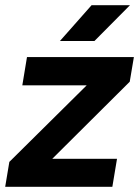

<svg xmlns="http://www.w3.org/2000/svg" viewBox="-30 -720 536 740"><path d="M79 -16 6 -96 401 -487 470 -405ZM-10 0 6 -96 87 -108H421L403 0ZM56 -391 74 -500H486L470 -405L386 -391ZM201 -562 323 -700H471L334 -562Z"/></svg>

Font: Figtree
Style: Bold Italic
Weight: 700
Italic angle: -9.5°
Foundry: Erik Kennedy
Version: Version 2.001;gftools[0.9.30]